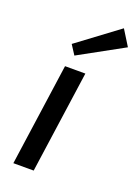

<svg xmlns="http://www.w3.org/2000/svg" viewBox="-142 -800 624 861"><g transform="rotate(20 170.5 -369.0)"><path d="M341 -664 128 -547 99 -592 295 -738ZM133 0H36L105 -488H202Z"/></g></svg>

Font: Exo 2.0 Medium
Style: Italic
Weight: 500
Italic angle: -8°
Designer: Natanael Gama
Version: Version 1.001;PS 001.001;hotconv 1.0.70;makeotf.lib2.5.58329